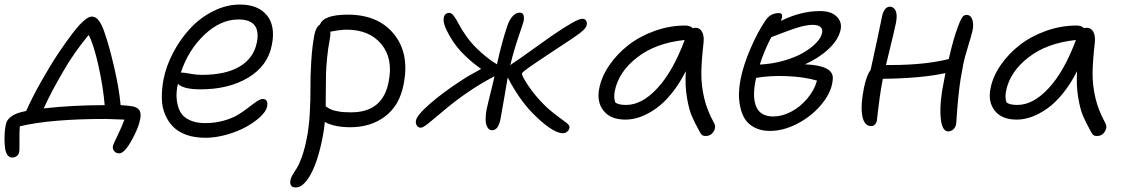

<svg xmlns="http://www.w3.org/2000/svg" viewBox="-53 -555 4901 836"><path d="M465.8 112.8Q452.1 112.8 444.1 102.8Q436 92.8 439 79.1Q440.4 72.8 459.5 33.7Q478.5 -5.4 488.8 -34.2Q425.8 -37.1 408.2 -37.1Q165 -37.1 33.2 -4.9Q31.2 19.5 31.7 61.5Q32.2 103.5 30.8 104Q29.8 115.7 21.5 123.3Q13.2 130.9 0 130.9Q-28.3 130.9 -32.2 78.1Q-34.2 58.1 -33 31.7Q-31.7 5.4 -27.8 -12.2Q-20.5 -50.8 39.1 -66.9Q42.5 -67.9 50.3 -69.3Q58.1 -70.8 61 -71.8Q85.9 -128.4 125.2 -198.2Q164.6 -268.1 201.2 -323.2Q219.2 -349.6 231.2 -366.9Q243.2 -384.3 261.7 -408.4Q280.3 -432.6 293.7 -447Q307.1 -461.4 321.5 -472.2Q335.9 -482.9 346.2 -482.9Q363.3 -482.9 376 -467Q388.7 -451.2 399.9 -419.9Q421.4 -359.9 443.6 -264.6Q465.8 -169.4 472.2 -97.2Q499 -95.7 519 -92.8Q543 -89.8 553 -76.2Q563 -62.5 557.1 -34.2Q549.3 4.4 518.8 58.6Q488.3 112.8 465.8 112.8ZM221.2 -242.2Q172.4 -159.7 137.2 -83Q263.2 -97.2 402.8 -97.2Q396 -178.7 375 -271.7Q354 -364.7 333 -402.8Q267.1 -323.2 221.2 -242.2Z M841.3 44.9Q795.4 44.9 759.8 32.5Q724.1 20 701.4 -2.7Q678.7 -25.4 665.5 -57.1Q652.3 -88.9 651.6 -126.7Q650.9 -164.6 658.7 -208Q670.4 -267.6 700.9 -325.7Q731.4 -383.8 774.4 -430.4Q817.4 -477.1 874.8 -506.1Q932.1 -535.2 991.7 -535.2Q1070.8 -535.2 1109.1 -488.3Q1147.5 -441.4 1130.4 -357.9Q1112.8 -268.1 1027.8 -217Q942.9 -166 820.3 -166Q745.6 -166 721.7 -189.9Q713.4 -154.8 716.3 -123.5Q719.2 -92.3 731.4 -69.1Q743.7 -45.9 771.5 -32.5Q799.3 -19 840.3 -19Q883.8 -19 921.6 -29.8Q959.5 -40.5 984.4 -55.9Q1009.3 -71.3 1029.1 -86.9Q1048.8 -102.5 1064.7 -113.3Q1080.6 -124 1091.3 -124Q1116.7 -124 1109.4 -88.9Q1105 -69.3 1080.1 -46.1Q1055.2 -22.9 1018.8 -2.7Q982.4 17.6 934.3 31.2Q886.2 44.9 841.3 44.9ZM741.7 -238.8Q748.5 -238.8 775.4 -233.9Q802.2 -229 825.7 -229Q929.7 -229 990.7 -265.4Q1051.8 -301.8 1065.4 -370.1Q1085 -470.2 985.4 -470.2Q906.7 -470.2 836.4 -403.1Q766.1 -335.9 734.4 -238.8Z M1472.2 -1Q1403.3 -1 1361.3 -23.9Q1358.4 9.8 1351.1 45.9Q1330.6 148.9 1299.3 205.1Q1268.1 261.2 1234.4 261.2Q1205.6 261.2 1211.9 228Q1213.9 217.8 1222.2 204.1Q1230.5 190.4 1240 175.8Q1249.5 161.1 1261.5 127.7Q1273.4 94.2 1282.2 49.8Q1292 2.4 1295.7 -59.3Q1299.3 -121.1 1298.8 -171.9Q1298.3 -222.7 1302.2 -287.4Q1306.2 -352.1 1315.9 -403.8Q1323.2 -438 1340.3 -448.2Q1356 -491.2 1461.9 -491.2Q1593.8 -491.2 1662.6 -406.2Q1731.4 -321.3 1704.1 -186Q1686.5 -95.7 1624 -48.3Q1561.5 -1 1472.2 -1ZM1382.3 -380.9Q1375 -343.3 1371.1 -301.5Q1367.2 -259.8 1366.5 -232.7Q1365.7 -205.6 1365.7 -158.7Q1365.7 -111.8 1365.2 -91.8L1371.6 -87.9Q1377.4 -84 1379.9 -82.8Q1382.3 -81.5 1389.6 -78.1Q1397 -74.7 1404.1 -73.2Q1411.1 -71.8 1421.9 -69.6Q1432.6 -67.4 1446.3 -66.7Q1460 -65.9 1476.1 -65.9Q1614.3 -65.9 1639.2 -199.2Q1659.7 -299.3 1607.7 -362.5Q1555.7 -425.8 1456.1 -425.8Q1430.2 -425.8 1385.3 -417Q1386.7 -401.4 1382.3 -380.9Z M1778.8 1Q1768.1 1 1762.2 -8.3Q1756.3 -17.6 1757.8 -28.8Q1761.2 -52.7 1818.1 -102.3Q1875 -151.9 1950.7 -201.2Q1984.4 -224.1 2042 -254.9Q2006.3 -279.8 1973.6 -311Q1934.1 -347.7 1904.5 -398.9Q1875 -450.2 1878.9 -476.1Q1879.9 -485.8 1886.2 -492.4Q1892.6 -499 1903.8 -499Q1913.1 -499 1923.6 -484.9Q1934.1 -470.7 1944.3 -450.7Q1954.6 -430.7 1974.9 -401.1Q1995.1 -371.6 2019 -348.1Q2064.5 -302.7 2110.8 -274.9Q2131.8 -370.6 2155.8 -441.9Q2163.6 -466.3 2178 -483.2Q2192.4 -500 2210 -500Q2232.9 -500 2227.1 -462.9Q2226.1 -457.5 2204.3 -393.8Q2182.6 -330.1 2168.9 -271Q2170.9 -272 2174.8 -275.9Q2199.2 -291.5 2264.6 -338.6Q2330.1 -385.7 2346.7 -397Q2457 -473.1 2481.9 -473.1Q2493.2 -473.1 2498.3 -466.1Q2503.4 -459 2502 -448.2Q2501 -440.4 2494.6 -431.9Q2488.3 -423.3 2472.2 -411.1Q2456.1 -398.9 2443.8 -390.6Q2431.6 -382.3 2402.6 -363.3Q2373.5 -344.2 2357.9 -334Q2348.6 -327.6 2322.5 -310.3Q2296.4 -293 2283.7 -284.4Q2271 -275.9 2253.7 -263.7Q2236.3 -251.5 2228.3 -244.6Q2220.2 -237.8 2219.7 -234.9Q2218.8 -224.6 2247.3 -181.9Q2275.9 -139.2 2314 -101.1Q2338.4 -76.2 2368.9 -53.7Q2399.4 -31.2 2413.8 -20Q2428.2 -8.8 2426.8 0Q2425.8 9.8 2417.7 17.3Q2409.7 24.9 2397 24.9Q2373.5 24.9 2337.6 0Q2301.8 -24.9 2260.7 -67.9Q2206.1 -125.5 2159.7 -213.9L2157.7 -217.8Q2154.8 -201.2 2142.3 -127.7Q2129.9 -54.2 2126 -35.2Q2116.2 12.2 2089.8 12.2Q2075.7 12.2 2068.4 -2.7Q2061 -17.6 2061.5 -36.6Q2062 -55.7 2064.9 -74.2Q2069.8 -98.1 2082 -146.7Q2094.2 -195.3 2100.1 -223.1Q2036.1 -189.5 1979 -149.9Q1933.6 -119.1 1886.2 -79.3Q1838.9 -39.6 1814 -19.3Q1789.1 1 1778.8 1Z M2670.4 -34.2Q2605.5 -34.2 2575 -72.8Q2544.4 -111.3 2556.2 -169.9Q2566.4 -222.2 2600.6 -271.7Q2634.8 -321.3 2684.1 -359.4Q2733.4 -397.5 2798.3 -420.7Q2863.3 -443.8 2930.2 -443.8Q2953.1 -443.8 2963.4 -432.1Q2969.2 -434.1 2975.1 -434.1Q2994.6 -434.1 3004.2 -416Q3013.7 -397.9 3010.3 -368.2Q3001 -287.6 3000.7 -234.6Q3000.5 -181.6 3013.2 -127.9Q3025.9 -74.2 3055.2 -21Q3066.4 -2.4 3054.4 17.3Q3042.5 37.1 3020 37.1Q3008.8 37.1 3003.4 32.5Q2998 27.8 2992.2 16.1Q2970.2 -23.9 2958.5 -51.5Q2946.8 -79.1 2938 -130.6Q2929.2 -182.1 2933.1 -245.1Q2905.3 -189.9 2871.3 -148.2Q2837.4 -106.4 2803 -82.3Q2768.6 -58.1 2735.4 -46.1Q2702.1 -34.2 2670.4 -34.2ZM2624 -159.2Q2618.2 -129.9 2626 -108.9Q2639.6 -98.1 2673.3 -98.1Q2742.2 -98.1 2809.8 -171.4Q2877.4 -244.6 2928.2 -380.9Q2801.8 -367.7 2721.2 -304.9Q2640.6 -242.2 2624 -159.2Z M3299.3 15.1Q3260.3 15.1 3232.2 0.2Q3204.1 -14.6 3189.9 -37.8Q3175.8 -61 3169.7 -91.6Q3163.6 -122.1 3164.6 -150.9Q3165.5 -179.7 3171.4 -209Q3183.6 -271.5 3215.1 -344.2Q3246.6 -417 3279.3 -464.8Q3300.3 -498 3338.4 -498Q3347.7 -498 3350.6 -493.4Q3353.5 -488.8 3352.1 -479Q3351.6 -477.1 3347.2 -463.9Q3433.6 -506.8 3517.1 -506.8Q3565.9 -506.8 3589.8 -483.2Q3613.8 -459.5 3607.4 -426.8Q3598.1 -382.3 3555.2 -342Q3512.2 -301.8 3452.1 -274.9Q3574.7 -270 3573.2 -214.8Q3571.8 -162.1 3530 -108.2Q3488.3 -54.2 3424.6 -19.5Q3360.8 15.1 3299.3 15.1ZM3486.3 -446.8Q3479 -446.8 3470.9 -446Q3462.9 -445.3 3453.6 -443.4Q3444.3 -441.4 3436.8 -439.7Q3429.2 -438 3417.2 -434.1Q3405.3 -430.2 3397.9 -427.7Q3390.6 -425.3 3376.2 -419.9Q3361.8 -414.6 3354.5 -411.9Q3347.2 -409.2 3330.1 -402.6Q3313 -396 3305.2 -393.1Q3272.9 -331.1 3255.4 -273.9Q3309.1 -276.4 3358.6 -290.5Q3408.2 -304.7 3442.9 -324.5Q3477.5 -344.2 3499.8 -367.2Q3522 -390.1 3526.4 -411.1Q3530.3 -427.7 3519.8 -437.3Q3509.3 -446.8 3486.3 -446.8ZM3236.3 -202.1Q3222.2 -128.9 3240.7 -88.4Q3259.3 -47.9 3313.5 -47.9Q3351.6 -47.9 3390.9 -68.1Q3430.2 -88.4 3461.2 -124.8Q3492.2 -161.1 3504.4 -204.1Q3450.2 -220.2 3374 -223.4Q3297.9 -226.6 3239.3 -215.8Q3238.8 -213.4 3237.8 -209Q3236.8 -204.6 3236.3 -202.1Z M3740.7 -5.9Q3709.5 -5.9 3701.4 -51.5Q3693.4 -97.2 3709 -173.8Q3721.2 -230.5 3737.8 -250Q3771.5 -404.3 3787.1 -481Q3790.5 -501.5 3799.8 -513.7Q3809.1 -525.9 3820.8 -525.9Q3838.9 -525.9 3846.9 -508.1Q3855 -490.2 3848.1 -455.1Q3844.7 -435.1 3804.7 -272H3830.1Q3973.1 -272 4078.1 -297.9Q4097.7 -385.3 4118.2 -439Q4126.5 -462.9 4134.8 -476.6Q4143.1 -490.2 4154.8 -490.2Q4173.3 -490.2 4180.4 -470Q4187.5 -449.7 4181.2 -419.9Q4177.2 -401.9 4161.4 -350.8Q4145.5 -299.8 4140.1 -269Q4128.4 -211.4 4122.1 -154.1Q4115.7 -96.7 4113.5 -58.8Q4111.3 -21 4109.9 -13.2Q4106.9 0.5 4097.2 8.8Q4087.4 17.1 4075.7 17.1Q4046.9 17.1 4042.5 -48.1Q4038.1 -113.3 4057.1 -202.1Q4058.1 -209 4060.5 -220.5Q4063 -231.9 4064 -236.8Q3960 -213.9 3791 -211.9Q3791 -210.9 3790.5 -209Q3790 -207 3790 -206.1Q3782.7 -168.5 3777.3 -129.9Q3772 -91.3 3769 -64Q3766.1 -36.6 3765.1 -29.8Q3762.7 -19 3756.1 -12.5Q3749.5 -5.9 3740.7 -5.9Z M4374 -34.2Q4309.1 -34.2 4278.6 -72.8Q4248 -111.3 4259.8 -169.9Q4270 -222.2 4304.2 -271.7Q4338.4 -321.3 4387.7 -359.4Q4437 -397.5 4502 -420.7Q4566.9 -443.8 4633.8 -443.8Q4656.7 -443.8 4667 -432.1Q4672.9 -434.1 4678.7 -434.1Q4698.2 -434.1 4707.8 -416Q4717.3 -397.9 4713.9 -368.2Q4704.6 -287.6 4704.3 -234.6Q4704.1 -181.6 4716.8 -127.9Q4729.5 -74.2 4758.8 -21Q4770 -2.4 4758.1 17.3Q4746.1 37.1 4723.6 37.1Q4712.4 37.1 4707 32.5Q4701.7 27.8 4695.8 16.1Q4673.8 -23.9 4662.1 -51.5Q4650.4 -79.1 4641.6 -130.6Q4632.8 -182.1 4636.7 -245.1Q4608.9 -189.9 4575 -148.2Q4541 -106.4 4506.6 -82.3Q4472.2 -58.1 4439 -46.1Q4405.8 -34.2 4374 -34.2ZM4327.6 -159.2Q4321.8 -129.9 4329.6 -108.9Q4343.3 -98.1 4377 -98.1Q4445.8 -98.1 4513.4 -171.4Q4581.1 -244.6 4631.8 -380.9Q4505.4 -367.7 4424.8 -304.9Q4344.2 -242.2 4327.6 -159.2Z"/></svg>

Font: Shantell Sans Irregular
Style: Italic
Weight: 300
Italic angle: -11.31°
Designer: Stephen Nixon, Anya Danilova, Shantell Martin
Foundry: Arrow Type
Version: Version 1.006;[9816181b4]